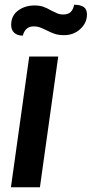

<svg xmlns="http://www.w3.org/2000/svg" viewBox="-20 -788 386 808"><path d="M103 -550H225L148 0H26ZM27 -683Q27 -722 56 -743.5Q85 -765 125 -765Q147 -765 162.5 -759.5Q178 -754 197 -743Q213 -735 222.5 -731Q232 -727 245 -727Q267 -727 277.5 -737.5Q288 -748 292 -768Q319 -768 332.5 -758.5Q346 -749 346 -727Q346 -692 318 -666Q290 -640 250 -640Q227 -640 210.5 -645.5Q194 -651 175 -661Q156 -670 146 -673.5Q136 -677 122 -677Q86 -677 76 -638Q53 -638 40 -650Q27 -662 27 -683Z"/></svg>

Font: Krub SemiBold
Style: Italic
Weight: 600
Italic angle: -8°
Designer: Ekaluck Peanpanawate
Foundry: Cadson Demak Co.,Ltd.
Version: Version 1.000; ttfautohint (v1.6)